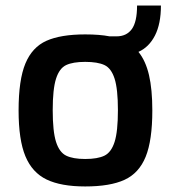

<svg xmlns="http://www.w3.org/2000/svg" viewBox="-20 -667 616 692"><path d="M479 -480Q505 -448 517 -396.5Q529 -345 529 -269Q529 -161 505 -102Q481 -43 429 -19Q377 5 287 5Q200 5 148 -20Q96 -45 71.5 -104Q47 -163 47 -269Q47 -379 71.5 -438Q96 -497 147.5 -520Q199 -543 287 -543Q339 -543 375 -536H400Q436 -536 455 -562Q474 -588 474 -647H560Q560 -581 538.5 -539Q517 -497 479 -480ZM405 -270Q405 -346 393 -383.5Q381 -421 356.5 -432.5Q332 -444 287 -444Q243 -444 218.5 -432.5Q194 -421 182 -383.5Q170 -346 170 -270Q170 -193 182 -155.5Q194 -118 218.5 -106Q243 -94 287 -94Q332 -94 356.5 -106Q381 -118 393 -155.5Q405 -193 405 -270Z"/></svg>

Font: Exo SemiBold
Style: Regular
Weight: 600
Designer: Natanael Gama
Foundry: Natanael Gama
Version: Version 1.500